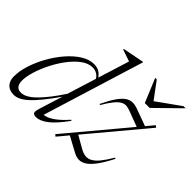

<svg xmlns="http://www.w3.org/2000/svg" viewBox="-154 -986 1247 1247"><g transform="rotate(45 469.0 -362.5)"><path d="M400 -423Q386 -454 367 -466.5Q348 -479 323 -479Q285 -479 247.2 -451.5Q209.5 -424 175.5 -379.2Q141.5 -334.5 115.2 -282.5Q89 -230.5 73.8 -181Q58.5 -131.5 58.5 -95Q58.5 -64 71 -48.5Q83.5 -33 108.5 -33Q123 -33 139.2 -39Q155.5 -45 174.8 -59Q194 -73 217 -97.2Q240 -121.5 267.8 -157Q295.5 -192.5 328 -242L462.5 -673Q453.5 -676.5 439.8 -681Q426 -685.5 410.5 -690.8Q395 -696 380.5 -701L382.5 -707L525.5 -735H531L309.5 -17L297.5 -37Q313.5 -33.5 337 -40.5Q360.5 -47.5 392.2 -71Q424 -94.5 465 -140.5L470.5 -135.5Q413 -56 369.5 -23Q326 10 291 10Q269.5 10 263.5 0Q257.5 -10 266.5 -39.5L322.5 -219H328Q279.5 -148.5 242.8 -103.8Q206 -59 178 -34.2Q150 -9.5 128 0.2Q106 10 86.5 10Q59 10 40 -0.5Q21 -11 11.5 -30.5Q2 -50 2 -77Q2 -125.5 20.2 -182.5Q38.5 -239.5 70 -295.8Q101.5 -352 141.8 -398.5Q182 -445 226.5 -473Q271 -501 315.5 -501Q347 -501 369.5 -484.8Q392 -468.5 408 -435.5ZM457.5 -0.5 878.5 -504 891 -493 470 10ZM529.5 -340 522 -342.5Q550.5 -402 574.5 -436.5Q598.5 -471 620.8 -486Q643 -501 665.2 -501.5Q687.5 -502 711.5 -493.5L843.5 -445.5L808.5 -404L694 -447Q673 -455.5 655 -457.2Q637 -459 618.5 -449Q600 -439 578.5 -413Q557 -387 529.5 -340ZM632.5 -6.5 521 -66.5 559.5 -107 645.5 -58Q673 -41.5 696.5 -38.8Q720 -36 742.5 -48.8Q765 -61.5 788.8 -91Q812.5 -120.5 840 -167.5L847.5 -164Q815 -100 786.8 -61.8Q758.5 -23.5 733 -7Q707.5 9.5 682.8 8.8Q658 8 632.5 -6.5ZM937.5 -718 770.5 -554.5H726L658 -718H672.5L766.5 -591H740L918 -718Z"/></g></svg>

Font: Newsreader 60pt Light
Style: Italic
Weight: 300
Italic angle: -17°
Designer: Hugues Gentile
Foundry: Production Type
Version: Version 1.003